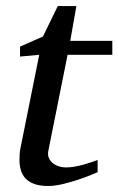

<svg xmlns="http://www.w3.org/2000/svg" viewBox="-20 -599 389 631"><path d="M202.1 -418.9 139.2 -105Q136.2 -91.8 140.1 -81.3Q144 -70.8 152.6 -63.7Q161.1 -56.6 172.6 -52.7Q184.1 -48.8 196.8 -48.8Q210.9 -48.8 226.1 -51.5Q241.2 -54.2 255.1 -58.1Q269 -62 281 -66.2Q293 -70.3 300.8 -73.2V-33.2Q294.4 -30.3 276.4 -22.9Q258.3 -15.6 234.9 -7.8Q211.4 0 185.5 6.1Q159.7 12.2 138.2 12.2Q110.8 12.2 92.8 5.6Q74.7 -1 64 -12.5Q53.2 -23.9 48.6 -39.8Q43.9 -55.7 43.9 -74.2Q43.9 -84 44.7 -94.2Q45.4 -104.5 47.9 -115.2L108.9 -418.9L45.9 -413.1V-445.8L121.1 -479L169.9 -579.1H231L210.9 -464.8H349.1V-418.9Z"/></svg>

Font: Charis SIL Afr
Style: Italic
Weight: 400
Italic angle: -11°
Foundry: SIL International
Version: Version 5.000